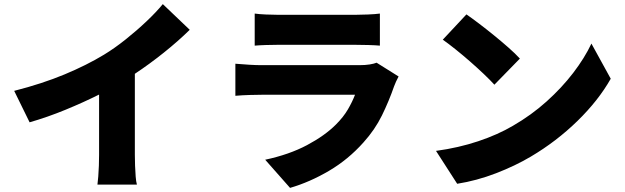

<svg xmlns="http://www.w3.org/2000/svg" viewBox="-20 -846 3040 934"><path d="M49 -404Q186 -439 294 -484Q402 -529 486 -580Q537 -611 591 -654Q645 -697 693 -742.5Q741 -788 772 -826L903 -701Q847 -646 777 -590Q707 -534 636 -487V-93Q636 -69 637 -40.5Q638 -12 640 13Q642 38 646 52H454Q456 38 458 13Q460 -12 461 -40.5Q462 -69 462 -93V-386Q386 -348 298.5 -312Q211 -276 124 -251Z M1219 -780Q1240 -777 1272.5 -775.5Q1305 -774 1331 -774H1710Q1734 -774 1770 -775.5Q1806 -777 1828 -780V-624Q1807 -626 1772 -627Q1737 -628 1708 -628H1331Q1306 -628 1274 -627Q1242 -626 1219 -624ZM1919 -474Q1913 -463 1906.5 -449Q1900 -435 1897 -426Q1872 -354 1838 -284.5Q1804 -215 1748 -153Q1674 -70 1580.5 -15Q1487 40 1391 68L1270 -69Q1387 -94 1473.5 -140Q1560 -186 1614 -240Q1651 -277 1672.5 -314Q1694 -351 1707 -385H1252Q1233 -385 1196 -384Q1159 -383 1125 -380V-536Q1160 -533 1193.5 -531Q1227 -529 1252 -529H1728Q1757 -529 1778.5 -532.5Q1800 -536 1812 -541Z M2249 -776Q2275 -758 2310 -731.5Q2345 -705 2382.5 -674.5Q2420 -644 2453.5 -614.5Q2487 -585 2509 -561L2385 -434Q2365 -456 2334 -485.5Q2303 -515 2267 -546.5Q2231 -578 2196 -606Q2161 -634 2134 -653ZM2101 -112Q2211 -127 2306.5 -159Q2402 -191 2475 -234Q2565 -286 2639 -352.5Q2713 -419 2768.5 -491.5Q2824 -564 2857 -634L2951 -463Q2891 -357 2789 -257.5Q2687 -158 2562 -84Q2486 -39 2392.5 -3Q2299 33 2204 48Z"/></svg>

Font: Source Han Sans CN Heavy
Style: Regular
Weight: 900
Designer: Ryoko NISHIZUKA 西塚涼子 (kana, bopomofo & ideographs); Paul D. Hunt (Latin, Greek & Cyrillic); Sandoll Communications 산돌커뮤니
Foundry: Adobe
Version: Version 2.000;hotconv 1.0.107;makeotfexe 2.5.65593